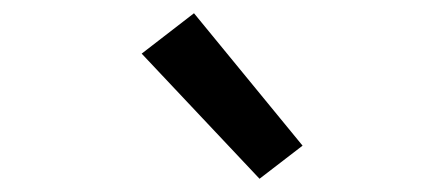

<svg xmlns="http://www.w3.org/2000/svg" viewBox="-20 -828 640 290"><path d="M372 -558 194 -747 273 -808 437 -608Z"/></svg>

Font: Iosevka Slab MdExObl
Style: Regular
Weight: 500
Width: 7
Italic angle: -9°
Monospace: yes
Designer: Belleve Invis
Foundry: Belleve Invis
Version: Version 11.1.1; ttfautohint (v1.8.3)